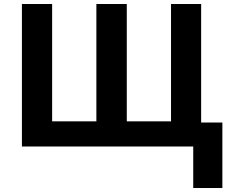

<svg xmlns="http://www.w3.org/2000/svg" viewBox="-20 -734 1154 962"><path d="M615.2 -126H836.9V-713.9H987.8V-120.1H1094.2V208H948.2V0H89.8V-713.9H241.2V-126H462.9V-713.9H615.2Z"/></svg>

Font: OpenSans-Bold
Style: Bold
Weight: 700
Foundry: Ascender Corporation
Version: Version 1.10